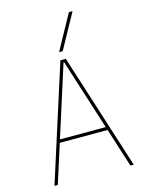

<svg xmlns="http://www.w3.org/2000/svg" viewBox="-144 -1085 887 1170"><g transform="rotate(-15 300.0 -500.0)"><path d="M50 0 283 -730H317L550 0H529L302 -712H298L71 0ZM147 -245V-265H453V-245ZM311 -780H288L409 -1000H432Z"/></g></svg>

Font: M PLUS Code Latin Expanded Thin
Style: Regular
Weight: 250
Width: 7
Designer: Coji Morishita
Foundry: UNDERFOREST DESIGN
Version: Version 1.002; ttfautohint (v1.8.3)